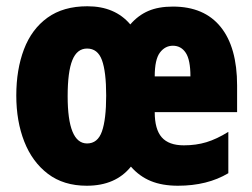

<svg xmlns="http://www.w3.org/2000/svg" viewBox="-20 -583 805 613"><path d="M532 -562Q632 -562 684.5 -497Q737 -432 737 -310V-225H474Q474 -170 496.5 -144.5Q519 -119 567 -119Q606 -119 639 -129Q672 -139 709 -162V-30Q642 10 548 10Q498 10 461.5 -5Q425 -20 398 -51Q349 10 257 10Q183 10 133 -28Q83 -66 57.5 -131Q32 -196 32 -278Q32 -361 56.5 -425.5Q81 -490 131.5 -526.5Q182 -563 259 -563Q347 -563 396 -505Q421 -534 453.5 -548Q486 -562 532 -562ZM532 -437Q507 -437 490.5 -415Q474 -393 474 -339H588Q588 -392 573 -414.5Q558 -437 532 -437ZM258 -428Q226 -428 211 -391Q196 -354 196 -276Q196 -125 258 -125Q292 -125 305.5 -163.5Q319 -202 319 -278Q319 -354 305.5 -391Q292 -428 258 -428Z"/></svg>

Font: Noto Sans Thai Looped ExtraCondensed Black
Style: Regular
Weight: 900
Width: 2
Designer: Sasikarn Vongin, Ben Mitchell
Foundry: The Fontpad Ltd
Version: Version 1.001; ttfautohint (v1.8.4.7-5d5b)